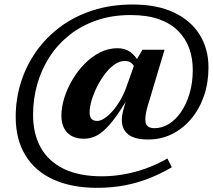

<svg xmlns="http://www.w3.org/2000/svg" viewBox="-20 -726 969 874"><path d="M683 -142.5Q717.5 -142.5 748.8 -161.8Q780 -181 804.5 -216.8Q829 -252.5 843.2 -301.2Q857.5 -350 857.5 -408Q857.5 -461.5 841 -506.8Q824.5 -552 790.2 -586Q756 -620 702.5 -638.8Q649 -657.5 574.5 -657.5Q490 -657.5 420.2 -633.5Q350.5 -609.5 296.5 -566.8Q242.5 -524 205.5 -466.8Q168.5 -409.5 149.5 -342.5Q130.5 -275.5 130.5 -203.5Q130.5 -116.5 165.8 -53.8Q201 9 270.8 42.8Q340.5 76.5 444 76.5Q492 76.5 541.5 68Q591 59.5 641.2 41.8Q691.5 24 742 -4.5L762 35.5Q712.5 64.5 659.5 85.5Q606.5 106.5 547.8 117.8Q489 129 422 129Q306 129 223 91.2Q140 53.5 95.8 -18.8Q51.5 -91 51.5 -194Q51.5 -275.5 75.2 -351Q99 -426.5 144.2 -491Q189.5 -555.5 254.5 -603.8Q319.5 -652 402.5 -678.8Q485.5 -705.5 584 -705.5Q695 -705.5 772 -669Q849 -632.5 889 -568Q929 -503.5 929 -419Q929 -349 908.5 -289.5Q888 -230 850.8 -185.5Q813.5 -141 763.8 -116Q714 -91 655 -91Q592 -91 563.2 -114.5Q534.5 -138 534.5 -179.5Q534.5 -192.5 537.2 -207Q540 -221.5 545 -238L556.5 -277.5H561.5Q529 -223.5 502.2 -187.8Q475.5 -152 452.5 -131.8Q429.5 -111.5 407.5 -103Q385.5 -94.5 362.5 -94.5Q312.5 -94.5 286 -122.5Q259.5 -150.5 259.5 -199.5Q259.5 -237.5 272.5 -279.8Q285.5 -322 309.2 -362.2Q333 -402.5 364.8 -435Q396.5 -467.5 434.5 -487Q472.5 -506.5 514.5 -506.5Q549 -506.5 572.8 -489.5Q596.5 -472.5 615.5 -438.5L597 -410.5Q590 -428 579 -438.2Q568 -448.5 547.5 -448.5Q524.5 -448.5 501.5 -432.5Q478.5 -416.5 458.2 -390Q438 -363.5 422.2 -332.2Q406.5 -301 397.2 -270Q388 -239 388 -213.5Q388 -193.5 396.8 -184.5Q405.5 -175.5 422.5 -175.5Q437 -175.5 455 -187Q473 -198.5 491.8 -219.8Q510.5 -241 527.8 -270.2Q545 -299.5 557 -334.5L596 -444.5L628.5 -499.5H729L655.5 -254Q648 -230.5 644.8 -213.2Q641.5 -196 641.5 -183Q641.5 -160.5 652 -151.5Q662.5 -142.5 683 -142.5Z"/></svg>

Font: Newsreader SemiBold
Style: Italic
Weight: 600
Italic angle: -17°
Designer: Hugues Gentile
Foundry: Production Type
Version: Version 1.003